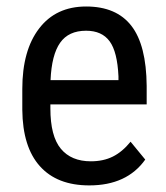

<svg xmlns="http://www.w3.org/2000/svg" viewBox="-20 -558 508 588"><path d="M253.4 9.8C330.2 9.8 387.4 -16.6 424.8 -69.3L379.9 -124C363 -103.2 344.8 -88 325.4 -78.4C306.1 -68.8 283.7 -64 258.3 -64C218.3 -64 187.6 -76.8 166.3 -102.5C144.9 -128.3 134.3 -169.4 134.3 -226.1V-238.3H429.2V-294.9C428.5 -378.3 412.9 -439.6 382.3 -479C351.7 -518.4 305.5 -538.1 243.7 -538.1C182.1 -538.1 134.2 -515.7 99.9 -470.9C65.5 -426.2 48.3 -364.4 48.3 -285.6V-221.7C49 -145.8 66.9 -88.3 102.1 -49.1C137.2 -9.8 187.7 9.8 253.4 9.8ZM243.7 -463.9C275.9 -463.9 299.9 -453.1 315.7 -431.6C331.5 -410.2 340.5 -374.3 342.8 -324.2V-312.5H134.8C137 -364.3 146.8 -402.4 164.1 -427C181.3 -451.6 207.8 -463.9 243.7 -463.9Z"/></svg>

Font: Roboto Condensed
Style: Regular
Weight: 400
Designer: Google
Version: Version 2.134; 2016